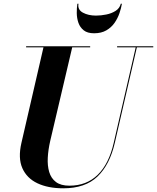

<svg xmlns="http://www.w3.org/2000/svg" viewBox="-20 -999 845 1034"><path d="M402.6 -978.8Q397.2 -946.5 426.6 -930.8Q456.1 -915 496.6 -915Q523.7 -915 552.2 -920.8Q580.8 -926.5 602.5 -940.4Q624.3 -954.3 630.6 -978.8H636.5Q632.8 -955.8 623.5 -928.5Q614.3 -901.1 597.2 -876.3Q580.1 -851.6 553 -835.7Q525.9 -819.8 486.6 -819.8Q450.9 -819.8 430.9 -835.7Q410.9 -851.6 402.3 -876.3Q393.8 -901.1 393.4 -928.5Q393.1 -955.8 396.7 -978.8ZM120.6 -750H465.6V-744.1H368.9L250.5 -240.2Q239.7 -193.4 237.3 -150.1Q234.9 -106.9 245 -72.8Q255.1 -38.6 281.4 -18.8Q307.6 1 354 1Q446 1 506.3 -57.7Q566.7 -116.5 592.5 -230L710.9 -744.1H610.6V-750H805.4V-744.1H717L598.4 -230Q571.3 -112.1 505.2 -48.5Q439.2 15.1 320.6 15.1Q239 15.1 181.6 -12Q124.3 -39.1 100.3 -93.5Q76.4 -147.9 95.5 -230L214.1 -744.1H120.6Z"/></svg>

Font: Bodoni* 36
Style: Bold Italic
Weight: 700
Italic angle: -13°
Version: Version 2.000; ttfautohint (v1.8.1)